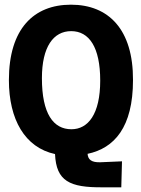

<svg xmlns="http://www.w3.org/2000/svg" viewBox="-20 -654 603 820"><path d="M418 146H498L501 35L408 39C371 40 356 28 354 3C468 -21 548 -110 548 -312C549 -528 444 -634 283 -634C124 -634 18 -531 18 -312C18 -144 86 -24 215 4C220 120 278 147 418 146ZM285 -102C208 -102 159 -168 159 -320C159 -454 208 -521 284 -521C361 -521 408 -452 408 -310C408 -166 356 -102 285 -102Z"/></svg>

Font: Inconsolata SemiExpanded Black
Style: Regular
Weight: 900
Width: 6
Monospace: yes
Designer: Raph Levien, Cyreal, Brenton Simpson
Foundry: Raph Levien, Cyreal, Google
Version: Version 3.100